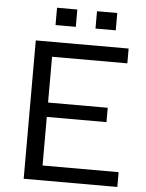

<svg xmlns="http://www.w3.org/2000/svg" viewBox="-58 -908 725 954"><g transform="rotate(5 304.5 -430.5)"><path d="M96.4 0V-690H559.5V-616.2H184.1V-387.8H481.7V-316.2H184.1V-73.8H563.5V0ZM187.5 -774.6V-861H288.6V-774.6ZM386.8 -774.6V-861H487.9V-774.6Z"/></g></svg>

Font: Mozilla Text ExtraLight
Style: Regular
Weight: 200
Designer: Studio DRAMA
Foundry: Studio DRAMA
Version: Version 1.000